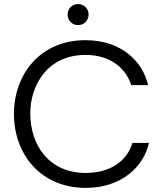

<svg xmlns="http://www.w3.org/2000/svg" viewBox="-20 -914 818 947"><path d="M402.8 12.7C576.7 12.7 687.5 -88.9 714.8 -209H633.3C605.5 -116.7 520.5 -61 402.8 -61C222.7 -61 129.4 -196.3 129.4 -355C129.4 -491.7 212.4 -643.1 401.9 -643.1C529.8 -643.1 603 -572.3 627 -494.1H710.4C683.6 -612.3 577.1 -715.8 401.9 -715.8C175.3 -715.8 48.8 -544.4 48.8 -352.5C48.8 -150.4 183.1 12.7 402.8 12.7ZM313.5 -842.3C313.5 -813 335.9 -790 364.7 -790C394 -790 417 -813 417 -842.3C417 -871.6 394 -894 364.7 -894C335.9 -894 313.5 -871.6 313.5 -842.3Z"/></svg>

Font: Faust Sans
Style: Regular
Weight: 400
Designer: Andreas Faust
Version: Version 1.003;Glyphs 3.1.2 (3151)